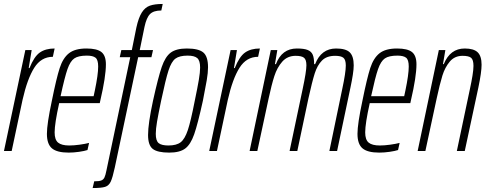

<svg xmlns="http://www.w3.org/2000/svg" viewBox="-21 -763 2462 970"><path d="M107 -510H139L124 -419H128Q151 -477 180 -497.5Q209 -518 255 -518L246 -476Q187 -476 152 -420.5Q117 -365 93 -259L38 0H-1Z M216 -87Q216 -137 241 -254Q264 -368 280.5 -419Q297 -470 327.5 -494Q358 -518 416 -518Q469 -518 491.5 -500Q514 -482 514 -438Q514 -376 486 -256L483 -242H278Q255 -139 255 -94Q255 -57 272.5 -42.5Q290 -28 329 -28Q352 -28 381 -32Q410 -36 429 -41L421 -5Q406 0 378.5 4Q351 8 326 8Q267 8 241.5 -13.5Q216 -35 216 -87ZM452 -277 458 -305Q475 -386 475 -427Q475 -461 461.5 -471.5Q448 -482 418 -482Q375 -482 354.5 -468Q334 -454 320 -414Q306 -374 285 -277Z M517 97 637 -474H584L592 -510H645L668 -624Q679 -674 695.5 -700Q712 -726 736.5 -734.5Q761 -743 801 -743L794 -710Q755 -710 737 -692Q719 -674 709 -627L685 -510H752L744 -474H677L559 83Q548 134 538.5 154.5Q529 175 510 181Q491 187 447 187L455 153Q479 153 490 149Q501 145 506.5 134Q512 123 517 97Z M727 -81Q727 -138 752 -254Q778 -372 796 -424.5Q814 -477 842 -497.5Q870 -518 923 -518Q982 -518 1006 -498Q1030 -478 1030 -423Q1030 -396 1023.5 -357.5Q1017 -319 1004 -254Q978 -136 960 -84.5Q942 -33 914.5 -12.5Q887 8 834 8Q775 8 751 -10.5Q727 -29 727 -81ZM963 -254Q977 -321 983.5 -359.5Q990 -398 990 -422Q990 -457 975.5 -469.5Q961 -482 927 -482Q886 -482 865.5 -467Q845 -452 830.5 -407.5Q816 -363 793 -254Q779 -187 772.5 -149Q766 -111 766 -87Q766 -52 780.5 -40Q795 -28 830 -28Q871 -28 892 -44.5Q913 -61 928 -106Q943 -151 963 -254Z M1144 -510H1176L1161 -419H1165Q1188 -477 1217 -497.5Q1246 -518 1292 -518L1283 -476Q1224 -476 1189 -420.5Q1154 -365 1130 -259L1075 0H1036Z M1347 -510H1380L1368 -439H1373Q1403 -518 1479 -518Q1515 -518 1533.5 -510.5Q1552 -503 1559 -486.5Q1566 -470 1566 -439H1571Q1602 -518 1677 -518Q1726 -518 1746 -498.5Q1766 -479 1766 -433Q1766 -414 1761.5 -385Q1757 -356 1750 -323L1682 0H1643L1708 -313Q1726 -397 1726 -432Q1726 -461 1714 -471Q1702 -481 1672 -481Q1629 -481 1605.5 -457Q1582 -433 1569 -392Q1556 -351 1537 -265L1481 0H1442L1508 -313Q1527 -402 1527 -433Q1527 -462 1514.5 -471.5Q1502 -481 1473 -481Q1431 -481 1405 -451.5Q1379 -422 1365 -378.5Q1351 -335 1336 -265L1279 0H1240Z M1785 -87Q1785 -137 1810 -254Q1833 -368 1849.5 -419Q1866 -470 1896.5 -494Q1927 -518 1985 -518Q2038 -518 2060.5 -500Q2083 -482 2083 -438Q2083 -376 2055 -256L2052 -242H1847Q1824 -139 1824 -94Q1824 -57 1841.5 -42.5Q1859 -28 1898 -28Q1921 -28 1950 -32Q1979 -36 1998 -41L1990 -5Q1975 0 1947.5 4Q1920 8 1895 8Q1836 8 1810.5 -13.5Q1785 -35 1785 -87ZM2021 -277 2027 -305Q2044 -386 2044 -427Q2044 -461 2030.5 -471.5Q2017 -482 1987 -482Q1944 -482 1923.5 -468Q1903 -454 1889 -414Q1875 -374 1854 -277Z M2196 -510H2229L2217 -439H2221Q2253 -518 2327 -518Q2372 -518 2392 -499Q2412 -480 2412 -436Q2412 -399 2396 -322L2327 0H2287L2353 -313Q2361 -350 2366 -380.5Q2371 -411 2371 -430Q2371 -461 2359 -471Q2347 -481 2316 -481Q2276 -481 2251.5 -452Q2227 -423 2214 -381Q2201 -339 2185 -265L2128 0H2089Z"/></svg>

Font: Saira Ultra Condensed ExLight
Style: Italic
Weight: 200
Width: 1
Italic angle: -12°
Designer: Hector Gatti with collaboration of the Omnibus-Type team
Foundry: Omnibus-Type
Version: Version 1.001; ttfautohint (v1.8)